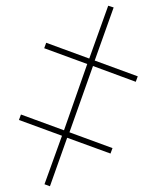

<svg xmlns="http://www.w3.org/2000/svg" viewBox="-20 -648 546 669"><path d="M154 1 135 -6 196 -175 46 -230 53 -249 203 -194 284 -425 134 -480 141 -499 291 -444 357 -628 376 -622 310 -437 460 -382 453 -363 304 -418 222 -187 372 -132 365 -113 214 -168Z"/></svg>

Font: Noto Serif Display Condensed Thin
Style: Regular
Weight: 100
Width: 3
Designer: Monotype Design Team
Foundry: Monotype Imaging Inc.
Version: Version 2.009